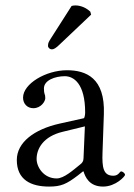

<svg xmlns="http://www.w3.org/2000/svg" viewBox="-20 -678 494 708"><path d="M288 -46C294 -26 309 10 360 10C407 10 441 -28 441 -33C441 -40 431 -46 427 -46C421 -46 418 -30 398 -30C361 -30 356 -60 358 -115L363 -257C368 -391 297 -419 227 -419C149 -419 65 -369 65 -318C65 -295 81 -279 103 -279C131 -279 147 -304 147 -316C147 -323 146 -329 144 -333C143 -336 142 -342 142 -352C142 -382 183 -397 219 -397C251 -397 294 -371 294 -263C294 -256 292 -243 289 -242L199 -222C106 -201 42 -153 42 -88C42 -15 94 10 161 10C205 10 225 1 267 -31L286 -46ZM293 -212 288 -95C288 -83 283 -77 275 -71C250 -51 216 -20 189 -20C141 -20 115 -62 115 -92C115 -130 140 -175 211 -192ZM244 -656 168 -537C160 -524 157 -520 157 -509C157 -502 164 -496 171 -496C178 -496 186 -500 201 -515L316 -624L313 -635C290 -657 264 -658 258 -658C253 -658 247 -657 244 -656Z"/></svg>

Font: Libertinus Serif Display
Style: Regular
Weight: 400
Designer: Philipp H. Poll, Khaled Hosny
Foundry: Caleb Maclennan
Version: Version 7.050;RELEASE